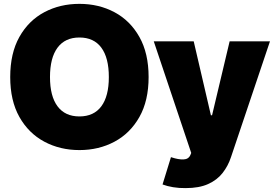

<svg xmlns="http://www.w3.org/2000/svg" viewBox="-20 -757 1399 981"><path d="M385.7 9.8Q286.6 9.8 206.3 -33.2Q126 -76.2 79.1 -159.4Q32.2 -242.7 32.2 -363.3Q32.2 -484.9 79.1 -568.4Q126 -651.9 206.3 -694.6Q286.6 -737.3 385.7 -737.3Q484.9 -737.3 564.9 -694.6Q645 -651.9 692.1 -568.4Q739.3 -484.9 739.3 -363.3Q739.3 -242.2 692.1 -158.9Q645 -75.7 564.9 -33Q484.9 9.8 385.7 9.8ZM385.7 -162.1Q459.5 -162.1 497.8 -213.9Q536.1 -265.6 536.1 -363.3Q536.1 -461.4 497.8 -513.4Q459.5 -565.4 385.7 -565.4Q312.5 -565.4 273.9 -513.4Q235.4 -461.4 235.4 -363.3Q235.4 -265.6 273.9 -213.9Q312.5 -162.1 385.7 -162.1ZM928.7 204.1Q895 204.6 864.3 199.5Q833.5 194.3 810.5 185.5L853.5 45.9L856.4 46.9Q891.6 58.6 917.7 57.6Q943.8 56.6 953.1 34.2L957 24.4L765.6 -545.9H969.7L1057.6 -168H1063.5L1153.3 -545.9H1359.4L1160.2 45.9Q1145.5 90.8 1117.4 126.7Q1089.4 162.6 1043.5 183.3Q997.6 204.1 928.7 204.1Z"/></svg>

Font: Inter Tight Black
Style: Regular
Weight: 900
Designer: Rasmus Andersson
Foundry: rsms
Version: Version 3.004; ttfautohint (v1.8.4.7-5d5b)